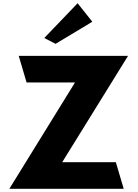

<svg xmlns="http://www.w3.org/2000/svg" viewBox="-20 -1172 854 1192"><path d="M38.1 0 445.8 -660.2H145L96.2 -825.2H774.9L366.2 -165H699.2L748 0ZM254.9 -936 461.9 -1151.9 553.2 -1037.1 325.2 -899.9Z"/></svg>

Font: Hussar Preview
Style: Bold
Weight: 700
Foundry: Cannot Into Space Fonts, PlusOne Fonts
Version: Version 2.29RC2 "Millennial"